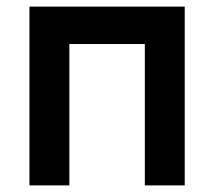

<svg xmlns="http://www.w3.org/2000/svg" viewBox="-20 -560 648 580"><path d="M189.5 0H69V-540H538V0H417.5V-427H189.5Z"/></svg>

Font: Vortex Mix
Style: Bold
Weight: 700
Designer: Mikhail Sharanda
Foundry: Mikhail Sharanda
Version: Version 4.504;Glyphs 3.1.2 (3151)